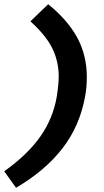

<svg xmlns="http://www.w3.org/2000/svg" viewBox="-36 -742 492 909"><path d="M242 -379Q242 -345 233 -286Q216 -183 155.5 -96.5Q95 -10 -16 69L40 147Q178 66 260 -40Q342 -146 367 -286Q375 -329 375 -377Q375 -481 329 -565Q283 -649 192 -722L108 -641Q182 -574 212 -512.5Q242 -451 242 -379Z"/></svg>

Font: Geom SemiBold
Style: Bold Italic
Weight: 600
Italic angle: -10°
Version: Version 1.102